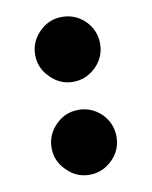

<svg xmlns="http://www.w3.org/2000/svg" viewBox="-64 -549 474 600"><g transform="rotate(-10 173.0 -249.5)"><path d="M173 -294Q215 -294 246 -325Q276 -355 276 -397Q276 -439 246 -470Q215 -500 173 -500Q131 -500 101 -470Q70 -439 70 -397Q70 -355 101 -325Q131 -294 173 -294ZM173 1Q215 1 246 -30Q276 -60 276 -102Q276 -144 246 -175Q215 -205 173 -205Q131 -205 101 -175Q70 -144 70 -102Q70 -60 101 -30Q131 1 173 1Z"/></g></svg>

Font: Unageo
Style: Black
Weight: 900
Designer: Richard Sepsi
Foundry: Richard Sepsi
Version: Version 2.000